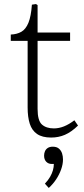

<svg xmlns="http://www.w3.org/2000/svg" viewBox="-20 -663 414 945"><path d="M232 14Q188 14 162.5 -3.5Q137 -21 126.5 -54Q116 -87 116 -134V-462H33V-493Q63 -494 85 -506.5Q107 -519 120 -551Q133 -583 137 -640L157 -643L165 -638V-503H325V-462H165V-127Q165 -69 186.5 -50Q208 -31 245 -31Q270 -31 295 -41Q320 -51 346 -71L364 -45Q331 -13 299.5 0.5Q268 14 232 14ZM220 262 201 241Q217 224 226.5 207.5Q236 191 240.5 175Q245 159 245 144H235Q218 144 207.5 133Q197 122 197 103Q197 91 201.5 81Q206 71 215.5 65Q225 59 240 59Q259 59 270 68.5Q281 78 285.5 92Q290 106 290 122Q290 145 281 170.5Q272 196 256.5 219.5Q241 243 220 262Z"/></svg>

Font: Literata ExtraLight
Style: Regular
Weight: 250
Designer: Latin by Veronika Burian and Jose Scaglione. Greek by Irene Vlachou. Cyrillic by Vera Evstafieva.
Foundry: TypeTogether
Version: Version 3.103;gftools[0.9.29]